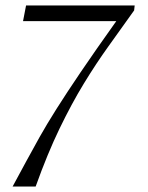

<svg xmlns="http://www.w3.org/2000/svg" viewBox="-20 -550 540 700"><path d="M26 130Q53 80 76 37.5Q99 -5 124.5 -50.5Q150 -96 186 -153Q222 -210 274.5 -287.5Q327 -365 404 -473H64L75 -530H471L469 -512Q422 -446 376 -382Q330 -318 285.5 -245Q241 -172 197 -81Q153 10 110 130Z"/></svg>

Font: Spectral SC Light
Style: Italic
Weight: 300
Italic angle: -10°
Designer: Jean-Baptiste Levee
Foundry: Production Type
Version: Version 2.001